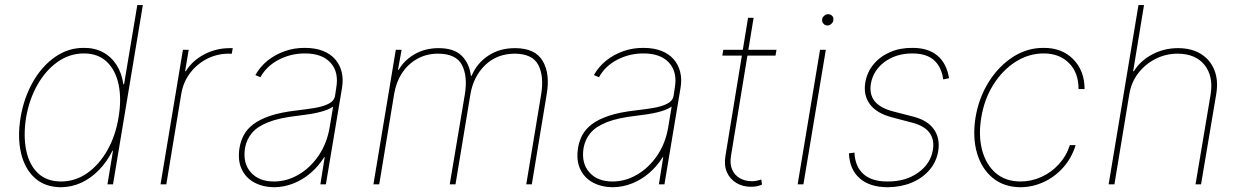

<svg xmlns="http://www.w3.org/2000/svg" viewBox="-20 -748 5035 779"><path d="M227.5 11.7Q162.6 11.2 121.6 -25.6Q80.6 -62.5 65.4 -126.7Q50.3 -190.9 63.5 -271.5Q77.1 -351.6 113.5 -415.5Q149.9 -479.5 203.4 -516.8Q256.8 -554.2 320.3 -553.7Q363.8 -554.2 397.5 -536.1Q431.2 -518.1 452.6 -484.9Q474.1 -451.7 480.5 -406.2H483.4L537.1 -727.5H559.6L438.5 0H416L438.5 -136.7H436.5Q414.1 -91.8 381.6 -58.3Q349.1 -24.9 310.1 -6.8Q271 11.2 227.5 11.7ZM227.5 -11.7Q285.6 -11.7 334 -45.7Q382.3 -79.6 415.8 -138.7Q449.2 -197.8 460.9 -271.5Q473.6 -345.2 461.4 -404.1Q449.2 -462.9 413.6 -497.1Q377.9 -531.2 320.3 -531.2Q262.7 -531.2 214.1 -497.1Q165.5 -462.9 132.1 -404.1Q98.6 -345.2 85.9 -271.5Q74.2 -197.8 86.2 -138.7Q98.1 -79.6 133.8 -45.7Q169.4 -11.7 227.5 -11.7Z M631.3 0 722.2 -545.9H745.6L731 -459H733.9Q759.8 -501.5 808.1 -527.1Q856.4 -552.7 912.6 -552.7Q917 -552.7 918.5 -552.7Q919.9 -552.7 924.3 -552.7L920.4 -530.3Q916 -529.8 914.6 -529.8Q913.1 -529.8 908.7 -530.3Q860.4 -530.3 819.3 -509Q778.3 -487.8 750.7 -450.9Q723.1 -414.1 715.3 -366.2L654.8 0Z M1092.3 11.7Q1047.4 11.2 1012.7 -7.1Q978 -25.4 960.9 -61Q943.8 -96.7 951.7 -147.5Q956.1 -175.3 969 -199.7Q981.9 -224.1 1007.8 -243.9Q1033.7 -263.7 1076.4 -278.1Q1119.1 -292.5 1183.1 -299.8Q1221.2 -304.2 1255.6 -309.8Q1290 -315.4 1313 -326.9Q1335.9 -338.4 1339.4 -359.4L1344.2 -391.6Q1355.5 -455.1 1321.3 -493.2Q1287.1 -531.2 1217.3 -531.2Q1159.7 -531.2 1110.4 -505.4Q1061 -479.5 1036.6 -434.6L1016.1 -443.4Q1035.2 -477.5 1065.9 -502.2Q1096.7 -526.9 1135.7 -540.5Q1174.8 -554.2 1217.3 -553.7Q1258.8 -553.7 1289.6 -541.7Q1320.3 -529.8 1339.6 -507.8Q1358.9 -485.8 1366.2 -456.1Q1373.5 -426.3 1367.7 -391.6L1302.2 0H1279.8L1297.4 -110.4H1295.4Q1272.5 -73.7 1240.7 -46.4Q1209 -19 1171.1 -3.9Q1133.3 11.2 1092.3 11.7ZM1092.3 -11.7Q1144 -11.7 1191.7 -39.6Q1239.3 -67.4 1273.2 -117.4Q1307.1 -167.5 1317.9 -233.4L1331.5 -315.4Q1320.8 -308.1 1305.7 -302.2Q1290.5 -296.4 1272.2 -292Q1253.9 -287.6 1232.7 -284.4Q1211.4 -281.2 1188 -278.3Q1113.8 -270 1069.1 -252.4Q1024.4 -234.9 1002.4 -208.7Q980.5 -182.6 974.1 -147.5Q964.4 -85.9 997.8 -48.6Q1031.2 -11.2 1092.3 -11.7Z M1495.1 0 1585.9 -545.9H1609.4L1594.7 -464.8H1597.7Q1620.1 -503.9 1662.6 -528.3Q1705.1 -552.7 1759.8 -552.7Q1821.8 -552.7 1853 -522Q1884.3 -491.2 1890.6 -440.4H1893.6Q1914.6 -491.2 1960.9 -522Q2007.3 -552.7 2069.3 -552.7Q2151.4 -552.7 2181.9 -500.7Q2212.4 -448.7 2198.2 -366.2L2137.7 0H2115.2L2175.8 -366.2Q2187.5 -439 2164.1 -484.4Q2140.6 -529.8 2068.4 -530.3Q1995.6 -529.8 1948.2 -483.6Q1900.9 -437.5 1888.7 -366.2L1828.1 0H1804.7L1866.2 -366.2Q1877.9 -439 1854.2 -484.4Q1830.6 -529.8 1757.8 -530.3Q1710 -530.3 1672.4 -509Q1634.8 -487.8 1610.8 -450.9Q1586.9 -414.1 1579.1 -366.2L1518.6 0Z M2465.8 11.7Q2420.9 11.2 2386.2 -7.1Q2351.6 -25.4 2334.5 -61Q2317.4 -96.7 2325.2 -147.5Q2329.6 -175.3 2342.5 -199.7Q2355.5 -224.1 2381.3 -243.9Q2407.2 -263.7 2450 -278.1Q2492.7 -292.5 2556.6 -299.8Q2594.7 -304.2 2629.2 -309.8Q2663.6 -315.4 2686.5 -326.9Q2709.5 -338.4 2712.9 -359.4L2717.8 -391.6Q2729 -455.1 2694.8 -493.2Q2660.6 -531.2 2590.8 -531.2Q2533.2 -531.2 2483.9 -505.4Q2434.6 -479.5 2410.2 -434.6L2389.6 -443.4Q2408.7 -477.5 2439.5 -502.2Q2470.2 -526.9 2509.3 -540.5Q2548.3 -554.2 2590.8 -553.7Q2632.3 -553.7 2663.1 -541.7Q2693.8 -529.8 2713.1 -507.8Q2732.4 -485.8 2739.7 -456.1Q2747.1 -426.3 2741.2 -391.6L2675.8 0H2653.3L2670.9 -110.4H2668.9Q2646 -73.7 2614.3 -46.4Q2582.5 -19 2544.7 -3.9Q2506.8 11.2 2465.8 11.7ZM2465.8 -11.7Q2517.6 -11.7 2565.2 -39.6Q2612.8 -67.4 2646.7 -117.4Q2680.7 -167.5 2691.4 -233.4L2705.1 -315.4Q2694.3 -308.1 2679.2 -302.2Q2664.1 -296.4 2645.8 -292Q2627.4 -287.6 2606.2 -284.4Q2585 -281.2 2561.5 -278.3Q2487.3 -270 2442.6 -252.4Q2397.9 -234.9 2376 -208.7Q2354 -182.6 2347.7 -147.5Q2337.9 -85.9 2371.3 -48.6Q2404.8 -11.2 2465.8 -11.7Z M3130.4 -545.9 3126.5 -522.5H2910.6L2914.6 -545.9ZM3015.1 -675.8H3037.6L2945.8 -115.2Q2940.4 -83.5 2950.4 -60.3Q2960.4 -37.1 2981.9 -24.9Q3003.4 -12.7 3030.8 -12.7Q3040.5 -12.7 3049.6 -14.6Q3058.6 -16.6 3068.8 -19.5L3071.8 1Q3060.5 5.9 3050 7.8Q3039.6 9.8 3026.9 9.8Q2993.7 9.8 2967.8 -5.6Q2941.9 -21 2929.4 -49.1Q2917 -77.1 2923.3 -115.2Z M3216.3 0 3307.1 -545.9H3330.6L3239.7 0ZM3337.4 -644.5Q3326.7 -645 3320.3 -652.6Q3314 -660.2 3315.9 -670.9Q3316.9 -677.7 3324.2 -684.1Q3331.5 -690.4 3339.4 -690.4Q3350.6 -690.4 3356.9 -683.1Q3363.3 -675.8 3360.8 -665Q3359.9 -657.2 3352.8 -651.1Q3345.7 -645 3337.4 -644.5Z M3830.6 -430.7 3807.1 -425.8Q3801.8 -461.4 3786.1 -484.9Q3770.5 -508.3 3744.6 -519.8Q3718.8 -531.2 3682.1 -531.2Q3615.7 -531.2 3569.1 -496.8Q3522.5 -462.4 3513.2 -407.2Q3506.8 -365.2 3528.8 -337.4Q3550.8 -309.6 3604 -295.9L3687 -274.4Q3744.6 -259.3 3769.8 -222.4Q3794.9 -185.5 3786.6 -134.8Q3779.3 -90.8 3750.7 -57.9Q3722.2 -24.9 3678.7 -6.8Q3635.3 11.2 3581.5 11.7Q3508.3 11.2 3467.8 -24.7Q3427.2 -60.5 3424.3 -126L3446.8 -128.9Q3449.2 -71.8 3483.6 -41.5Q3518.1 -11.2 3581.5 -11.7Q3654.3 -11.2 3705.1 -47.4Q3755.9 -83.5 3765.1 -140.6Q3772 -182.6 3750.2 -210.7Q3728.5 -238.8 3678.2 -251L3597.2 -272.5Q3536.6 -288.6 3509.5 -325Q3482.4 -361.3 3490.7 -413.1Q3498 -455.6 3524.4 -487.3Q3550.8 -519 3591.3 -536.6Q3631.8 -554.2 3681.2 -553.7Q3745.1 -554.2 3783 -522.7Q3820.8 -491.2 3830.6 -430.7Z M4120.6 11.7Q4053.2 11.2 4007.8 -26.1Q3962.4 -63.5 3943.8 -127.4Q3925.3 -191.4 3938 -271.5Q3951.7 -352.1 3991.9 -416Q4032.2 -480 4090.1 -517.1Q4147.9 -554.2 4214.4 -553.7Q4288.6 -554.2 4334.5 -507.6Q4380.4 -460.9 4380.4 -386.7H4356Q4356 -453.1 4317.1 -492.2Q4278.3 -531.2 4214.4 -531.2Q4154.3 -531.2 4101.1 -497.6Q4047.9 -463.9 4010.7 -405Q3973.6 -346.2 3961.4 -271.5Q3949.2 -198.7 3964.6 -139.6Q3980 -80.6 4019.8 -46.1Q4059.6 -11.7 4120.6 -11.7Q4164.6 -11.7 4205.1 -30Q4245.6 -48.3 4276.1 -81.8Q4306.6 -115.2 4320.8 -159.2H4344.2Q4328.1 -106.9 4293.9 -68.6Q4259.8 -30.3 4214.8 -9.5Q4169.9 11.2 4120.6 11.7Z M4562 -366.2 4501.5 0H4478L4599.1 -727.5H4621.6L4577.6 -459H4580.6Q4606.4 -501.5 4654.8 -527.1Q4703.1 -552.7 4759.3 -552.7Q4814.5 -552.7 4852.5 -529.1Q4890.6 -505.4 4907.2 -463.4Q4923.8 -421.4 4914.6 -366.2L4853 0H4830.6L4892.1 -366.2Q4903.3 -439 4867.2 -484.4Q4831.1 -529.8 4758.3 -530.3Q4710 -530.3 4668.2 -509Q4626.5 -487.8 4598.1 -450.9Q4569.8 -414.1 4562 -366.2Z"/></svg>

Font: Inter Tight Thin
Style: Italic
Weight: 250
Italic angle: -9.39999°
Designer: Rasmus Andersson
Foundry: rsms
Version: Version 3.004